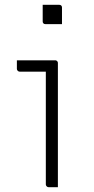

<svg xmlns="http://www.w3.org/2000/svg" viewBox="-20 -776 390 796"><path d="M170 -11Q170 -58 170 -104.5Q170 -151 170 -198Q170 -245 170 -292Q170 -339 170 -385.5Q170 -432 170 -479H150Q139 -479 128 -479Q117 -479 105.5 -479Q94 -479 83 -479Q72 -479 61 -479Q57 -479 53.5 -482.5Q50 -486 50 -490Q50 -499 50 -508Q50 -517 50 -526Q66 -526 82 -526Q98 -526 114 -526Q130 -526 145.5 -526Q161 -526 177 -526Q193 -526 209 -526Q212 -526 214.5 -524.5Q217 -523 218.5 -520.5Q220 -518 220 -515Q220 -461 220 -407.5Q220 -354 220 -301Q220 -248 220 -194.5Q220 -141 220 -87Q220 -73 220 -58.5Q220 -44 220 -29.5Q220 -15 220 0Q210 0 200.5 0Q191 0 181 0Q177 0 173.5 -3.5Q170 -7 170 -11ZM157 -756Q166 -756 174.5 -756Q183 -756 191.5 -756Q200 -756 208.5 -756Q217 -756 226 -756Q231 -756 234 -753Q237 -750 237 -745V-676Q228 -676 219.5 -676Q211 -676 202.5 -676Q194 -676 185.5 -676Q177 -676 168 -676Q163 -676 160 -679Q157 -682 157 -687Z"/></svg>

Font: Recursive Sans Linear Light
Style: Regular
Weight: 300
Version: Version 1.085